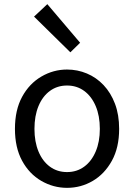

<svg xmlns="http://www.w3.org/2000/svg" viewBox="-20 -892 646 925"><path d="M303 13Q237 13 179 -20.5Q121 -54 86.5 -117.5Q52 -181 52 -271Q52 -362 86.5 -425.5Q121 -489 179 -523Q237 -557 303 -557Q353 -557 398.5 -538Q444 -519 479 -482Q514 -445 534 -392Q554 -339 554 -271Q554 -181 519 -117.5Q484 -54 427 -20.5Q370 13 303 13ZM303 -63Q350 -63 385.5 -89Q421 -115 441 -162Q461 -209 461 -271Q461 -334 441 -381Q421 -428 385.5 -454Q350 -480 303 -480Q256 -480 220.5 -454Q185 -428 165.5 -381Q146 -334 146 -271Q146 -209 165.5 -162Q185 -115 220.5 -89Q256 -63 303 -63ZM319 -640 144 -812 208 -872 366 -686Z"/></svg>

Font: Noto Sans TC Thin
Style: Regular
Weight: 400
Version: Version 2.004-H2;hotconv 1.0.118;makeotfexe 2.5.65603